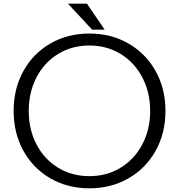

<svg xmlns="http://www.w3.org/2000/svg" viewBox="-20 -970 972 1042"><path d="M349 -950H452L548 -809H480ZM54 -368Q54 -489 107 -584.5Q160 -680 253.5 -734Q347 -788 465 -788Q583 -788 677 -734Q771 -680 824.5 -584.5Q878 -489 878 -368Q878 -247 824.5 -151.5Q771 -56 677 -2Q583 52 465 52Q347 52 253.5 -2Q160 -56 107 -151.5Q54 -247 54 -368ZM795 -368Q795 -468 752.5 -549.5Q710 -631 635 -677Q560 -723 465 -723Q370 -723 295 -677Q220 -631 178 -550Q136 -469 136 -368Q136 -267 178 -186.5Q220 -106 295 -60Q370 -14 465 -14Q560 -14 635 -60Q710 -106 752.5 -187Q795 -268 795 -368Z"/></svg>

Font: LINE Seed JP_TTF Regular
Style: Regular
Weight: 400
Designer: LINE & Fontrix & Fontworks
Version: Version 1.002